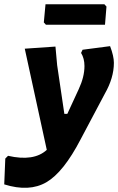

<svg xmlns="http://www.w3.org/2000/svg" viewBox="-78 -692 558 907"><path d="M415 -672 425 -661 418 -575H139L129 -586L137 -672ZM184 -472 192 -384 226 -154H240L294 -271Q321 -329 321 -380Q321 -416 305 -442L312 -457L442 -474Q460 -427 460 -395Q460 -324 417 -249L303 -34Q222 122 141 169Q60 216 -58 179L-53 57L-40 44Q82 72 143 16L39 -462Z"/></svg>

Font: Alegreya Sans SC ExtraBold
Style: Italic
Weight: 800
Italic angle: -7°
Designer: Juan Pablo del Peral
Foundry: Huerta Tipografica
Version: Version 2.007